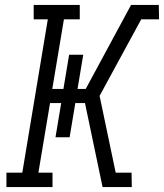

<svg xmlns="http://www.w3.org/2000/svg" viewBox="-20 -755 662 775"><path d="M6 0V-58H70L173 -677H116V-735H302V-677H238L191 -396H236L259 -534H316L293 -396H326L509 -735H621L622 -677H550L382 -368L447 -58H511L512 0H394L323 -339H284L261 -201H204L227 -339H182L135 -58H192V0Z"/></svg>

Font: Iosevka Etoile Light
Style: Italic
Weight: 300
Italic angle: -9°
Designer: Belleve Invis
Foundry: Belleve Invis
Version: Version 22.1.2; ttfautohint (v1.8.4)